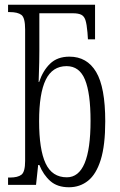

<svg xmlns="http://www.w3.org/2000/svg" viewBox="-20 -780 508 810"><path d="M271 10Q222 10 192.5 -16Q163 -42 146 -84H141L132 0H14V-31H22Q55 -31 70.5 -43Q86 -55 86 -101V-656Q86 -705 70.5 -717Q55 -729 21 -729H14V-760H381V-614H351L349 -643Q346 -678 340.5 -695Q335 -712 322.5 -718Q310 -724 288 -724H146V-565Q146 -545 145.5 -518Q145 -491 144 -467.5Q143 -444 143 -434H145Q161 -482 191.5 -511.5Q222 -541 273 -541Q347 -541 385.5 -476.5Q424 -412 424 -268Q424 -167 405 -106Q386 -45 351.5 -17.5Q317 10 271 10ZM262 -32Q362 -32 362 -270Q362 -387 338.5 -444Q315 -501 261 -501Q201 -501 173 -443.5Q145 -386 145 -269Q145 -149 172.5 -90.5Q200 -32 262 -32Z"/></svg>

Font: Noto Serif ExtraCondensed Light
Style: Regular
Weight: 300
Width: 2
Designer: Monotype Design Team
Foundry: Monotype Imaging Inc.
Version: Version 2.014; ttfautohint (v1.8.4.7-5d5b)